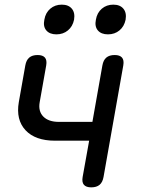

<svg xmlns="http://www.w3.org/2000/svg" viewBox="-20 -797 640 827"><path d="M373 10Q351 10 341.5 -1Q332 -12 336 -35L364 -191H217Q132 -191 90 -236Q48 -281 61 -357L89 -515Q93 -538 106 -549Q119 -560 142 -560Q164 -560 173.5 -549Q183 -538 179 -515L151 -357Q144 -318 166.5 -295Q189 -272 234 -272H378L421 -515Q425 -538 438 -549Q451 -560 474 -560Q496 -560 505.5 -549Q515 -538 511 -515L426 -35Q422 -12 409 -1Q396 10 373 10ZM445 -649Q416 -649 401.5 -666Q387 -683 393 -712Q398 -742 418.5 -759.5Q439 -777 468 -777Q497 -777 511.5 -759.5Q526 -742 521 -712Q515 -683 494.5 -666Q474 -649 445 -649ZM223 -649Q194 -649 179.5 -666Q165 -683 171 -712Q176 -742 196.5 -759.5Q217 -777 246 -777Q275 -777 289.5 -759.5Q304 -742 299 -712Q293 -683 272.5 -666Q252 -649 223 -649Z"/></svg>

Font: Maple Mono
Style: Italic
Weight: 400
Italic angle: -10°
Monospace: yes
Designer: subframe7536
Version: Version 7.300